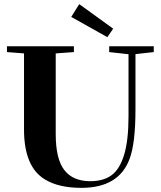

<svg xmlns="http://www.w3.org/2000/svg" viewBox="-20 -884 768 917"><path d="M492.7 -706.5 320.3 -803.2 358.4 -864.3 520.5 -747.1ZM368.7 13.2Q259.8 13.2 194.8 -26.9Q94.7 -86.9 94.7 -265.6V-628.9L13.2 -635.3V-663.1H333V-635.3L246.1 -628.9V-244.1Q246.1 -124.5 287.4 -71.5Q328.6 -18.6 411.1 -18.6Q473.6 -18.6 512.7 -47.1Q551.8 -75.7 572.8 -144.8Q593.8 -213.9 593.8 -329.1V-625L501.5 -635.3V-663.1H714.4V-635.3L627 -625.5V-361.3Q627 -197.3 598.1 -123Q546.4 13.2 368.7 13.2Z"/></svg>

Font: Elstob 14pt
Style: Bold
Weight: 700
Designer: Peter S. Baker
Version: Version 1.015